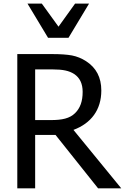

<svg xmlns="http://www.w3.org/2000/svg" viewBox="-20 -1020 677 1040"><path d="M386.7 -1000.5 296.9 -875.5 206.5 -1000.5H128.9L240.2 -815.4H351.1L462.4 -1000.5ZM377.9 -316.4C473.6 -352.1 528.8 -424.8 528.8 -529.8C528.8 -600.1 501.5 -652.8 446.3 -688.5C422.4 -704.1 396.5 -714.4 369.6 -719.7C342.8 -724.6 306.6 -727.1 261.2 -727.1H73.7V0H170.4V-289.1H280.8L511.2 0H636.7ZM427.7 -522.5C427.7 -471.7 414.6 -434.6 386.7 -407.2C357.4 -378.4 316.4 -369.6 255.4 -369.6H170.4V-644H266.1C320.8 -644 354.5 -636.7 381.8 -619.1C412.6 -598.6 427.7 -566.4 427.7 -522.5Z"/></svg>

Font: SG Kara SemiBold
Style: Regular
Weight: 400
Designer: Damoon Khanjanzadeh
Version: Version 1.000